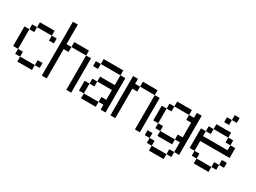

<svg xmlns="http://www.w3.org/2000/svg" viewBox="-52 -1789 3772 2826"><g transform="rotate(30 1833.5 -375.5)"><path d="M0 -166.7V-500H83.3V-166.7ZM83.3 -166.7H166.7V-83.3H83.3ZM83.3 -500V-583.3H166.7V-500ZM166.7 -83.3H416.7V0H166.7ZM166.7 -583.3V-666.7H416.7V-583.3ZM416.7 -83.3V-166.7H500V-83.3ZM416.7 -583.3H500V-500H416.7Z M583.3 0V-916.7H666.7V-583.3H750V-500H666.7V0ZM750 -583.3V-666.7H1000V-583.3ZM1000 0V-583.3H1083.3V0Z M1166.7 -83.3V-250H1250V-83.3ZM1166.7 -500V-583.3H1250V-500ZM1333.3 -333.3V-416.7H1583.3V-583.3H1666.7V0H1583.3V-83.3H1500V-166.7H1583.3V-333.3ZM1333.3 -250H1250V-333.3H1333.3ZM1500 -83.3V0H1250V-83.3ZM1250 -583.3V-666.7H1583.3V-583.3Z M1750 0V-666.7H1833.3V-583.3H1916.7V-500H1833.3V0ZM1916.7 -583.3V-666.7H2166.7V-583.3ZM2166.7 0V-583.3H2250V0Z M2333.3 0V-83.3H2416.7V0ZM2333.3 -250V-500H2416.7V-250ZM2500 -166.7H2416.7V-250H2500ZM2500 -83.3V-166.7H2750V-83.3ZM2500 0V83.3H2416.7V0ZM2500 83.3H2750V166.7H2500ZM2500 -583.3V-500H2416.7V-583.3ZM2500 -666.7H2750V-583.3H2500ZM2833.3 -166.7H2750V-250H2833.3V-500H2750V-583.3H2833.3V-666.7H2916.7V0H2833.3ZM2833.3 0V83.3H2750V0Z M3000 -166.7V-500H3083.3V-416.7H3500V-500H3583.3V-333.3H3083.3V-166.7ZM3166.7 -166.7V-83.3H3083.3V-166.7ZM3166.7 -83.3H3416.7V0H3166.7ZM3166.7 -583.3V-500H3083.3V-583.3ZM3166.7 -666.7H3416.7V-583.3H3166.7ZM3333.3 -833.3V-750H3250V-833.3ZM3333.3 -916.7H3416.7V-833.3H3333.3ZM3500 -166.7V-83.3H3416.7V-166.7ZM3500 -250H3583.3V-166.7H3500ZM3500 -583.3V-500H3416.7V-583.3Z"/></g></svg>

Font: Galmuri11 Regular
Style: Regular
Weight: 400
Designer: Minseo Lee (Quiple)
Version: Version 2.356;hotconv 1.1.0;makeotfexe 2.6.0 DEVELOPMENT